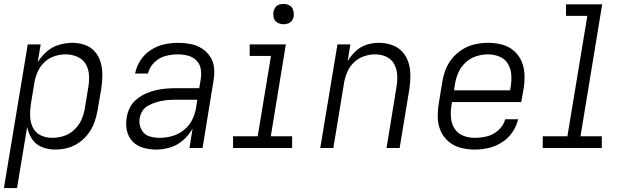

<svg xmlns="http://www.w3.org/2000/svg" viewBox="-25 -757 3213 982"><path d="M-5 205H62L114 -108Q120 -75 138.5 -46.5Q157 -18 189 -5Q221 8 257 8Q288 8 319.5 0Q351 -8 379 -27.5Q407 -47 427 -74Q447 -101 458 -131.5Q469 -162 474 -193L493 -303Q498 -337 498.5 -370.5Q499 -404 490.5 -435.5Q482 -467 461.5 -491.5Q441 -516 410 -527Q379 -538 345 -538Q312 -538 277.5 -528Q243 -518 215 -494Q187 -470 168 -439L183 -530H117ZM242 -52Q210 -52 183 -65Q156 -78 143 -105Q130 -132 129 -163Q128 -194 133 -225L151 -335Q156 -363 168 -390.5Q180 -418 203 -439.5Q226 -461 254.5 -470Q283 -479 311 -479Q342 -479 370 -467Q398 -455 413 -430Q428 -405 430 -374.5Q432 -344 427 -313L409 -203Q404 -173 391.5 -144.5Q379 -116 355 -93.5Q331 -71 301.5 -61.5Q272 -52 242 -52Z M775 8Q810 8 846 -3Q882 -14 911.5 -40Q941 -66 960 -99L944 0H1011L1067 -344Q1073 -377 1070 -409Q1067 -441 1050 -467Q1033 -493 1007 -509.5Q981 -526 949 -532Q917 -538 885 -538Q850 -538 814 -530Q778 -522 746 -501Q714 -480 693.5 -448.5Q673 -417 666 -381H732Q739 -413 764 -437.5Q789 -462 821 -470.5Q853 -479 884 -479Q911 -479 936 -472.5Q961 -466 979 -448.5Q997 -431 1001.5 -405.5Q1006 -380 1002 -354L994 -306H879Q853 -306 826.5 -304Q800 -302 773.5 -296Q747 -290 722 -279Q697 -268 674.5 -250Q652 -232 639.5 -207Q627 -182 623 -156Q617 -122 624 -89Q631 -56 653.5 -33Q676 -10 708 -1Q740 8 775 8ZM791 -52Q765 -52 740 -59.5Q715 -67 701.5 -89Q688 -111 688 -136Q688 -145 690 -154Q693 -173 703.5 -189.5Q714 -206 731.5 -216Q749 -226 767.5 -232Q786 -238 804.5 -241.5Q823 -245 841.5 -246Q860 -247 879 -247H984L978 -207Q973 -175 958 -144.5Q943 -114 915.5 -92Q888 -70 855.5 -61Q823 -52 791 -52Z M1167 0H1469V-60H1360L1437 -530H1252V-471H1361L1293 -60H1167ZM1425 -633Q1437 -633 1448.5 -637Q1460 -641 1467.5 -651Q1475 -661 1477 -672Q1479 -689 1474.5 -705Q1470 -721 1456 -729Q1442 -737 1425 -737Q1414 -737 1402.5 -733.5Q1391 -730 1383.5 -719.5Q1376 -709 1374 -698Q1371 -681 1375.5 -665Q1380 -649 1394.5 -641Q1409 -633 1425 -633Z M1613 0H1680L1735 -335Q1740 -363 1752 -390.5Q1764 -418 1786.5 -439Q1809 -460 1837.5 -469.5Q1866 -479 1894 -479Q1925 -479 1951.5 -466.5Q1978 -454 1991.5 -428.5Q2005 -403 2006.5 -373Q2008 -343 2003 -313L1952 0H2019L2069 -303Q2074 -337 2074 -371.5Q2074 -406 2064 -437.5Q2054 -469 2032.5 -492.5Q2011 -516 1979 -527Q1947 -538 1913 -538Q1882 -538 1851 -528.5Q1820 -519 1795 -496Q1770 -473 1753 -444L1767 -530H1701Z M2403 8Q2438 8 2473.5 0Q2509 -8 2541.5 -28.5Q2574 -49 2595.5 -80.5Q2617 -112 2625 -147H2559Q2551 -116 2525 -92Q2499 -68 2467 -60Q2435 -52 2403 -52Q2372 -52 2344 -63Q2316 -74 2300 -99Q2284 -124 2281.5 -155Q2279 -186 2284 -218L2287 -235H2641L2653 -303Q2659 -339 2657.5 -375.5Q2656 -412 2642.5 -443.5Q2629 -475 2603 -497.5Q2577 -520 2542.5 -529Q2508 -538 2472 -538Q2440 -538 2406.5 -531Q2373 -524 2343 -506Q2313 -488 2290 -461Q2267 -434 2254.5 -402Q2242 -370 2237 -337L2219 -227Q2213 -191 2214 -154.5Q2215 -118 2229.5 -86Q2244 -54 2270.5 -32Q2297 -10 2331.5 -1Q2366 8 2403 8ZM2297 -295 2302 -328Q2307 -357 2319.5 -386Q2332 -415 2356.5 -437.5Q2381 -460 2411 -469.5Q2441 -479 2471 -479Q2501 -479 2529.5 -467.5Q2558 -456 2573 -430.5Q2588 -405 2590 -374.5Q2592 -344 2587 -313L2584 -295Z M2751 0H3053V-60H2944L3055 -735H2870V-676H2979L2877 -60H2751Z"/></svg>

Font: Iosevka Sparkle Light Oblique
Style: Regular
Weight: 300
Italic angle: -9°
Designer: Belleve Invis
Foundry: Belleve Invis
Version: Version 4.5.0; ttfautohint (v1.8.3)